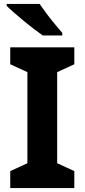

<svg xmlns="http://www.w3.org/2000/svg" viewBox="-20 -954 429 974"><path d="M357 0H32V-86L119 -126V-588L32 -628V-714H357V-628L270 -588V-126L357 -86ZM181 -934Q196 -912 216.5 -884.5Q237 -857 258.5 -831.5Q280 -806 296 -787V-774H197Q178 -787 152.5 -806.5Q127 -826 100.5 -848Q74 -870 51 -890Q28 -910 14 -924V-934Z"/></svg>

Font: Noto Sans Javanese
Style: Regular
Weight: 400
Designer: Monotype Design Team
Foundry: Monotype Imaging Inc.
Version: Version 2.004